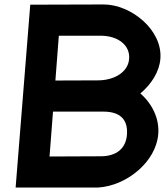

<svg xmlns="http://www.w3.org/2000/svg" viewBox="-20 -840 739 860"><path d="M115.5 -819 50 0H420C548.4 -8.2 679.1 -116 688.8 -239C694.8 -308.4 661.5 -375.6 608.8 -421.3C658 -463.3 693.8 -518.1 698.4 -577C708.6 -706 566.5 -820 444.5 -820ZM228.1 -479.3 243.5 -680H433.5C509.4 -679 563.1 -637 558.4 -577C554.8 -519 494.8 -480 417.8 -480ZM446.8 -340C518.7 -339 552.9 -304 548.8 -239C544.9 -176 503 -140 431 -140L201.9 -139L217.4 -340Z"/></svg>

Font: Poland Can Into
Style: Of Regular
Weight: 500
Foundry: Cannot Into Space Fonts
Version: Version 1.01